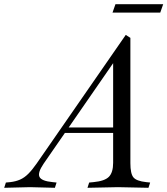

<svg xmlns="http://www.w3.org/2000/svg" viewBox="-90 -890 796 913"><path d="M-70 3 -62 -22 -41 -24Q-15 -27 5.5 -36Q26 -45 44.5 -63.5Q63 -82 84 -112L508 -724L530 -710V-114Q530 -64 544.5 -46.5Q559 -29 605 -24L624 -22L616 3L471 0L326 3L334 -22L355 -24Q408 -29 428 -49.5Q448 -70 448 -116V-621L496 -659L117 -111Q88 -68 98 -48.5Q108 -29 160 -24L179 -22L171 3L53 0ZM200 -258 219 -284H479L467 -258ZM445 -830 459 -870H686L672 -830Z"/></svg>

Font: Baskervville
Style: Italic
Weight: 400
Italic angle: -18°
Designer: ANRT
Foundry: ANRT
Version: Version 1.100